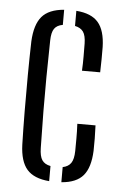

<svg xmlns="http://www.w3.org/2000/svg" viewBox="-48 -641 435 683"><g transform="rotate(5 170.0 -300.0)"><path d="M47 -115Q45.5 -169 45 -234Q44.5 -299 45 -364Q45.5 -429 47 -484Q50 -544 74.5 -572.8Q99 -601.5 153.5 -606V-552Q132.5 -548.5 123.2 -535Q114 -521.5 113.5 -492.5Q112 -421 111.5 -360.8Q111 -300.5 111.5 -240.2Q112 -180 113.5 -109Q114 -79.5 123.2 -65.8Q132.5 -52 153.5 -48V6Q98.5 1.5 73.8 -27Q49 -55.5 47 -115ZM235.5 -395.5Q237 -420.5 236.8 -447.5Q236.5 -474.5 236.5 -492.5Q236 -521.5 226.5 -534.8Q217 -548 197 -552V-606Q251 -602 275.5 -573.5Q300 -545 301.5 -486Q301.5 -467 301.5 -442.5Q301.5 -418 300.5 -395.5ZM197 6V-48Q217 -52 226.5 -65.8Q236 -79.5 236.5 -109Q236.5 -128 236.8 -152.2Q237 -176.5 235.5 -206H300.5Q301.5 -183.5 301.8 -159Q302 -134.5 301.5 -115Q299 -55.5 274.8 -26.8Q250.5 2 197 6Z"/></g></svg>

Font: Big Shoulders Stencil Display
Style: Regular
Weight: 400
Designer: Patric King
Foundry: XO Type Co
Version: Version 1.000